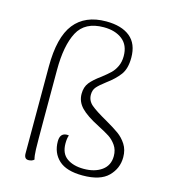

<svg xmlns="http://www.w3.org/2000/svg" viewBox="-110 -817 813 918"><g transform="rotate(15 296.0 -358.5)"><path d="M93 -20V-449Q93 -595 146 -662Q199 -729 303 -729Q379 -729 421 -695Q463 -661 463 -592Q463 -538 440.5 -507.5Q418 -477 377 -447Q348 -425 335 -410Q322 -395 322 -372Q322 -342 345.5 -322Q369 -302 426 -270Q466 -247 490.5 -229.5Q515 -212 532 -185.5Q549 -159 549 -122Q549 -67 509.5 -27.5Q470 12 383 12Q303 12 265 -23Q227 -58 227 -115Q227 -151 253 -156Q256 -157 261 -157Q268 -157 271 -156Q265 -141 265 -115Q265 -65 297 -42.5Q329 -20 380 -20Q435 -20 469.5 -45Q504 -70 504 -116Q504 -147 488.5 -169Q473 -191 453 -204Q433 -217 396 -236Q333 -268 305.5 -297Q278 -326 278 -364Q278 -398 295.5 -420Q313 -442 348 -467Q375 -488 390 -502.5Q405 -517 415.5 -539Q426 -561 426 -590Q426 -644 391 -671.5Q356 -699 299 -699Q206 -699 170.5 -632Q135 -565 135 -444V-205Q135 -84 136 -51.5Q137 -19 142 -2Q132 8 114 8Q93 8 93 -20Z"/></g></svg>

Font: Arima Madurai ExtraLight
Style: Regular
Weight: 275
Designer: Joana Correia and Natanael Gama
Foundry: NDISCOVER
Version: Version 1.020